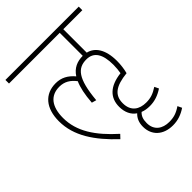

<svg xmlns="http://www.w3.org/2000/svg" viewBox="-222 -728 985 985"><g transform="rotate(-45 270.0 -235.5)"><path d="M202 10 221 -10C125 -96 71 -178 71 -275C71 -357 106 -402 171 -402C208 -402 235 -385 258 -355C244 -324 235 -282 231 -226L256 -219C269 -364 305 -403 368 -403C422 -403 447 -362 447 -285C447 -265 445 -246 442 -229C356 -219 315 -177 315 -112C315 -72 330 -41 357 -23C339 -6 329 16 329 47C329 109 373 151 443 151C480 151 510 140 540 120L529 97C498 118 475 125 442 125C394 125 356 100 356 47C356 19 363 2 378 -12C393 -6 410 -3 430 -3C465 -3 496 -14 526 -34L515 -57C483 -36 460 -29 429 -29C380 -29 341 -53 341 -112C341 -171 379 -198 464 -207C470 -230 474 -258 474 -286C474 -369 442 -415 394 -426V-596H532V-622H0V-596H368V-429C328 -429 294 -415 270 -378C242 -411 211 -428 170 -428C91 -428 44 -372 44 -278C44 -171 106 -81 202 10Z"/></g></svg>

Font: Noto Sans Devanagari Condensed Thin
Style: Regular
Weight: 100
Width: 3
Designer: Jelle Bosma - Monotype Design Team
Foundry: Monotype Imaging Inc.
Version: Version 2.004